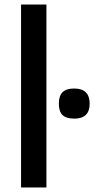

<svg xmlns="http://www.w3.org/2000/svg" viewBox="-20 -828 416 848"><path d="M73 -808H185V0H73ZM308 -304Q273 -304 256.5 -319.5Q240 -335 240 -370Q240 -405 256.5 -421Q273 -437 308 -437Q376 -437 376 -370Q376 -304 308 -304Z"/></svg>

Font: Encode Sans Normal
Style: Medium
Weight: 500
Designer: Pablo Impallari, Andres Torresi
Foundry: Pablo Impallari, Andres Torresi
Version: Version 1.000; ttfautohint (v1.00) -l 8 -r 50 -G 200 -x 14 -